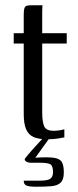

<svg xmlns="http://www.w3.org/2000/svg" viewBox="-20 -525 294 728"><path d="M160 3Q126 3 107 -5.5Q88 -14 79 -35Q70 -56 70 -92V-360H32V-399H70V-471Q70 -486 72.5 -493.5Q75 -501 81 -503Q87 -505 98 -505H141Q141 -503 140.5 -496.5Q140 -490 140 -478V-399H233V-360H140V-100Q140 -61 148 -45Q156 -29 184 -29Q195 -29 207 -31Q219 -33 224 -35V-4Q218 -3 201 0Q184 3 160 3ZM118 183Q90 183 80 178.5Q70 174 70 160Q74 160 90.5 160Q107 160 132 160Q161 160 171 152.5Q181 145 181 128Q181 105 172 98.5Q163 92 129 92H95Q90 92 84.5 90Q79 88 76 85Q73 82 74 77Q77 73 86 62Q95 51 106.5 38.5Q118 26 128.5 14.5Q139 3 144 -2H168L114 73Q159 70 182.5 73Q206 76 214 88.5Q222 101 222 129Q222 156 210 167.5Q198 179 174.5 181Q151 183 118 183Z"/></svg>

Font: Genos
Style: Regular
Weight: 400
Designer: Robert E. Leuschke
Foundry: Robert E. Leuschke
Version: Version 1.010